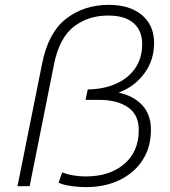

<svg xmlns="http://www.w3.org/2000/svg" viewBox="-20 -766 701 790"><path d="M333 4Q305 4 273 -0.5Q241 -5 221 -14L236 -57Q258 -48 283.5 -44Q309 -40 333 -40Q431 -40 491 -91Q551 -142 551 -231Q551 -294 506.5 -324.5Q462 -355 390 -355H332L341 -398Q407 -399 457.5 -421.5Q508 -444 536.5 -485.5Q565 -527 565 -585Q565 -640 529.5 -671Q494 -702 425 -702Q343 -702 284 -656.5Q225 -611 203 -505L102 0H52L153 -503Q178 -631 251.5 -688.5Q325 -746 428 -746Q514 -746 564 -704Q614 -662 614 -589Q614 -518 573.5 -463.5Q533 -409 468 -385Q529 -372 565 -333.5Q601 -295 601 -232Q601 -160 566.5 -107Q532 -54 471.5 -25Q411 4 333 4Z"/></svg>

Font: Montserrat Light
Style: Italic
Weight: 300
Italic angle: -11.3°
Designer: Julieta Ulanovsky
Foundry: Julieta Ulanovsky
Version: Version 9.000; ttfautohint (v1.8.4.7-5d5b)